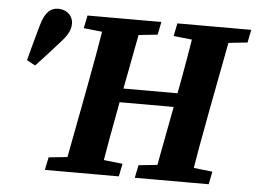

<svg xmlns="http://www.w3.org/2000/svg" viewBox="-49 -738 1071 801"><g transform="rotate(5 486.5 -337.5)"><path d="M166.3 0H476L486.9 -53.6L351.8 -68.6H323.1L177.4 -53.6L166.3 0ZM243.9 0H397.6C414.3 -103 433 -207 452.7 -310.7L518.6 -657.1H364.4C347.7 -554.1 329.4 -450.1 309.7 -347.1L243.9 0ZM276.6 -603.2 417.6 -588.2H446.7L586 -603.2L596.9 -657.1H287.5L276.6 -603.2ZM382.4 -308.5H760.6V-366.7H382.4V-308.5ZM542.9 0H852.3L863.2 -53.6L728.4 -68.6H699.4L553.8 -53.6L542.9 0ZM620.5 0H773.9C790.7 -103 809.4 -207 829.1 -310.7L894.9 -657.1H740.5C723.8 -554.1 705.8 -450.1 686.1 -347.1L620.5 0ZM652.9 -603.2 794 -588.2H823.3L962.4 -603.2L973.2 -657.1H663.8L652.9 -603.2ZM52.4 -449.8 87.8 -430.5C121.7 -466.6 153 -500.6 184.7 -536.7C212.7 -567.1 225.9 -590.3 225.9 -616.9C225.9 -651.7 198.4 -674.7 163.7 -674.7C133.8 -674.7 109.5 -657.5 93.2 -599.9C79.6 -553.9 65.5 -499.3 52.4 -449.8Z"/></g></svg>

Font: Source Serif 4 Variable
Style: Italic
Weight: 400
Italic angle: -12°
Designer: Frank Grießhammer
Foundry: Adobe Systems Incorporated
Version: Version 4.004;hotconv 1.0.116;makeotfexe 2.5.65601